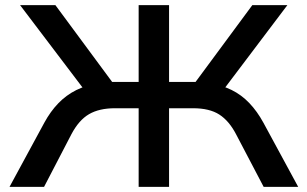

<svg xmlns="http://www.w3.org/2000/svg" viewBox="-20 -725 1193 745"><path d="M17 0 152 -249Q176 -293 206.5 -324.5Q237 -356 276 -375.5Q315 -395 364 -401L315 -366L58 -705H195L430 -387L402 -407H518V-705H636V-407H752L724 -387L959 -705H1095L839 -366L791 -401Q840 -395 878.5 -376Q917 -357 947.5 -325Q978 -293 1002 -249L1137 0H1003L896 -204Q869 -256 831 -280.5Q793 -305 729 -305H636V0H518V-305H426Q365 -305 325.5 -282Q286 -259 257 -204L151 0Z"/></svg>

Font: Nunito Sans 7pt SemiExpanded SemiBold
Style: Regular
Weight: 600
Width: 6
Designer: Vernon Adams
Foundry: Vernon Adams
Version: Version 3.101;gftools[0.9.27]